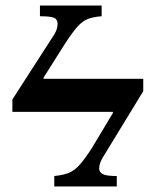

<svg xmlns="http://www.w3.org/2000/svg" viewBox="-20 -677 565 697"><path d="M404 0H177V-38Q207 -41 227.5 -48.5Q248 -56 267 -76.5Q286 -97 312 -137L390 -267V-271H25V-316L177 -552Q189 -571 189 -591Q189 -607 176 -612.5Q163 -618 125 -618V-657H349V-618Q320 -616 300 -608.5Q280 -601 261.5 -580.5Q243 -560 217 -520L138 -395V-391H500V-346L353 -105Q348 -97 344 -86.5Q340 -76 340 -65Q340 -52 353 -45Q366 -38 404 -38Z"/></svg>

Font: STIX Two Text SemiBold
Style: Regular
Weight: 600
Designer: Ross Mills, John Hudson & Paul Hanslow, Tiro Typeworks Ltd; with prior portions MicroPress Inc., and Coen Hoffman.
Foundry: Tiro Typeworks Ltd
Version: Version 2.13 b171